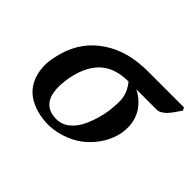

<svg xmlns="http://www.w3.org/2000/svg" viewBox="-99 -606 789 789"><g transform="rotate(45 295.5 -211.5)"><path d="M248 -28.8Q279.8 -28.8 305.4 -50.3Q331.1 -71.8 345.9 -105Q360.8 -138.2 369.1 -172.1Q377.4 -206.1 378.9 -236.8Q382.3 -273.4 375.2 -298.3Q368.2 -323.2 348.1 -348.1Q256.3 -348.1 211.4 -292.7Q166.5 -237.3 160.2 -143.1Q154.3 -28.8 248 -28.8ZM509.8 -348.1H393.1Q426.8 -332 450.4 -301.5Q474.1 -271 479 -230Q481.9 -203.6 476.1 -173.8Q468.8 -140.1 450 -108.6Q431.2 -77.1 402.3 -50.8Q373.5 -24.4 332 -7.6Q290.5 9.3 243.2 11.2Q205.6 11.2 173.3 2.2Q141.1 -6.8 115.5 -24.9Q89.8 -43 74.5 -73.2Q59.1 -103.5 57.1 -143.1Q55.7 -171.9 63 -203.1Q84 -308.1 160.4 -367.9Q236.8 -427.7 346.2 -433.1Q355 -434.1 373 -434.1H584L590.8 -421.9Q588.9 -419.4 580.8 -407.5Q572.8 -395.5 570.1 -391.8Q567.4 -388.2 560.1 -378.9Q552.7 -369.6 548.3 -366Q543.9 -362.3 537.1 -357.2Q530.3 -352.1 523.7 -350.1Q517.1 -348.1 509.8 -348.1Z"/></g></svg>

Font: Common Serif SemiBold
Style: Italic
Weight: 600
Italic angle: -12°
Designer: Philipp H. Poll, Khaled Hosny
Foundry: Stefan Peev, Context Ltd.
Version: Version 1.026